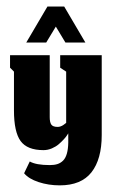

<svg xmlns="http://www.w3.org/2000/svg" viewBox="-20 -452 350 587"><path d="M121.3 -322 150.7 -370.7 180 -322H241L176.3 -432H125L60.3 -322ZM162.7 114.7Q228.3 114.7 259.7 74.7Q291 34.7 291 -39V-283.3H164V-245L182.3 -233V-76.3Q177.7 -72.3 173.5 -69.7Q169.3 -67 165 -65.5Q160.7 -64 156.3 -64Q141.7 -64 136.8 -71.2Q132 -78.3 132 -93.7V-283.3H10.7V-245L22.7 -233V-114.7Q22.7 -48.7 43 -20.8Q63.3 7 113 7Q126 7 138.5 1.7Q151 -3.7 159.7 -11.2Q168.3 -18.7 175.2 -26.2Q182 -33.7 185.3 -39L188.7 -44.3V-15.7Q188.3 4.3 184.3 18Q180.3 31.7 172.7 39.2Q165 46.7 155.3 49.7Q145.7 52.7 132.3 52.7Q90.3 52.7 71 41.7L53.7 77.7Q67.7 94.7 98 104.7Q128.3 114.7 162.7 114.7Z"/></svg>

Font: Jomhuria
Style: Regular
Weight: 400
Designer: Arabic design by Kourosh Beigpour, Latin design by Eben Sorkin, engineering by Lasse Fister and Khaled Hosney
Version: Version 1.0000